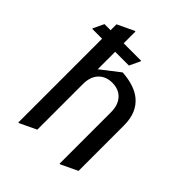

<svg xmlns="http://www.w3.org/2000/svg" viewBox="-218 -875 1013 1013"><g transform="rotate(45 288.0 -369.0)"><path d="M97.7 19.5V-605.5H24.4V-610.4L52.2 -668.9H97.7V-712.9L190.4 -756.8H195.3V-668.9H325.7V-664.1L297.9 -605.5H195.3V-475.1L300.3 -556.6Q392.6 -550.3 442.4 -509.8Q502.9 -460.4 502.9 -364.7V-24.4L410.2 19.5H405.3V-364.7Q405.3 -421.4 373.5 -452.6Q346.2 -479.5 300.3 -479.5Q252.9 -479.5 224.1 -449.5Q195.3 -419.4 195.3 -364.7V-24.4L102.5 19.5Z"/></g></svg>

Font: Nova Cut
Style: Book
Weight: 400
Version: Version 2.000